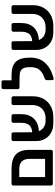

<svg xmlns="http://www.w3.org/2000/svg" viewBox="926 -1676 762 2655"><g transform="rotate(-90 1307.5 -349.0)"><path d="M93 0Q83 0 76 -7Q69 -14 69 -24V-547Q69 -558 76 -564.5Q83 -571 93 -571H301Q433 -571 497.5 -512Q562 -453 562 -327V-25Q562 -14 555 -7Q548 0 538 0ZM438 -107V-322Q438 -464 296 -464H186V-107Z M1279 -571Q1289 -571 1296 -564Q1303 -557 1303 -547V-277Q1303 -191 1265.5 -126Q1228 -61 1162 -26.5Q1096 8 1014 7H929Q856 7 800.5 -23.5Q745 -54 714.5 -108Q684 -162 684 -229V-547Q684 -558 691 -564.5Q698 -571 708 -571H780Q791 -571 797.5 -564.5Q804 -558 804 -547L806 -285Q878 -291 907 -329.5Q936 -368 936 -437V-546Q936 -557 943 -564Q950 -571 960 -571H1032Q1042 -571 1049 -564Q1056 -557 1056 -546V-434Q1056 -329 995.5 -264.5Q935 -200 821 -192Q840 -147 877.5 -123.5Q915 -100 965 -100H993Q1050 -99 1093 -122Q1136 -145 1159 -187Q1182 -229 1182 -283V-547Q1182 -557 1189 -564Q1196 -571 1207 -571Z M1593 -571Q1726 -571 1782 -510Q1838 -449 1838 -315Q1838 -188 1769 -111Q1700 -34 1593 -2L1552 11Q1542 14 1534 7Q1526 0 1526 -11V-84Q1526 -93 1532.5 -101Q1539 -109 1550 -113L1585 -127Q1643 -150 1674.5 -192Q1706 -234 1706 -314Q1706 -369 1693.5 -400.5Q1681 -432 1651.5 -446Q1622 -460 1570 -460H1543H1539L1427 -461Q1416 -461 1409 -467.5Q1402 -474 1402 -484V-686Q1402 -696 1409 -703Q1416 -710 1427 -710H1500Q1511 -710 1517.5 -703.5Q1524 -697 1524 -686V-571Z M2539 -571Q2549 -571 2556 -564Q2563 -557 2563 -547V-277Q2563 -191 2525.5 -126Q2488 -61 2422 -26.5Q2356 8 2274 7H2189Q2116 7 2060.5 -23.5Q2005 -54 1974.5 -108Q1944 -162 1944 -229V-547Q1944 -558 1951 -564.5Q1958 -571 1968 -571H2040Q2051 -571 2057.5 -564.5Q2064 -558 2064 -547L2066 -285Q2138 -291 2167 -329.5Q2196 -368 2196 -437V-546Q2196 -557 2203 -564Q2210 -571 2220 -571H2292Q2302 -571 2309 -564Q2316 -557 2316 -546V-434Q2316 -329 2255.5 -264.5Q2195 -200 2081 -192Q2100 -147 2137.5 -123.5Q2175 -100 2225 -100H2253Q2310 -99 2353 -122Q2396 -145 2419 -187Q2442 -229 2442 -283V-547Q2442 -557 2449 -564Q2456 -571 2467 -571Z"/></g></svg>

Font: Rubik AZ
Style: Regular
Weight: 500
Designer: Hubert and Fischer
Foundry: Hubert & Fischer
Version: Version 2.000